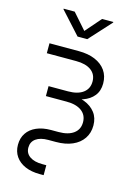

<svg xmlns="http://www.w3.org/2000/svg" viewBox="-140 -833 801 1112"><g transform="rotate(15 260.5 -276.5)"><path d="M212.9 204.1Q162.1 204.1 125 188Q87.9 171.9 67.4 142.3Q46.9 112.8 46.9 72.3Q46.9 31.7 66.7 2.2Q86.4 -27.3 123.3 -43.5Q160.2 -59.6 209.5 -59.6H254.9Q313 -59.6 345.2 -83.5Q377.4 -107.4 377.4 -150.4Q377.4 -193.4 345.2 -217.5Q313 -241.7 254.9 -241.7H130.4V-301.3H247.1Q305.2 -301.3 337.4 -325.4Q369.6 -349.6 369.6 -392.6Q369.6 -435.5 337.4 -459.2Q305.2 -482.9 247.1 -482.9H71.3V-542.5H247.1Q303.7 -542.5 345.2 -524.9Q386.7 -507.3 409.4 -474.9Q432.1 -442.4 432.1 -397.5Q432.1 -353 408.4 -323.5Q384.8 -293.9 343 -279.5Q301.3 -265.1 247.1 -265.1H130.4V-288.1H254.9Q309.1 -288.1 350.8 -272Q392.6 -255.9 416.5 -224.6Q440.4 -193.4 440.4 -147.9Q440.4 -103 417.7 -69.6Q395 -36.1 353.5 -18.1Q312 0 254.9 0H209.5Q162.1 0 135.7 19Q109.4 38.1 109.4 72.3Q109.4 106.4 137 125.5Q164.6 144.5 212.9 144.5H236.3V204.1ZM165 -757.3 247.6 -663.6 329.1 -757.3H396.5V-753.9L276.4 -622.1H218.3L98.6 -753.9V-757.3Z"/></g></svg>

Font: Inter 16pt Light
Style: Regular
Weight: 300
Version: Version 4.001;git-66647c0bb